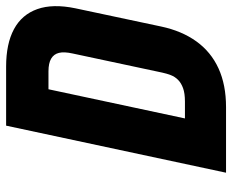

<svg xmlns="http://www.w3.org/2000/svg" viewBox="-84 -656 741 612"><g transform="rotate(-90 286.0 -350.5)"><path d="M379 -701H191L41 0H250Q321 0 373.5 -24Q426 -48 459.5 -94.5Q493 -141 507 -207L565 -480Q580 -552 562.5 -601.5Q545 -651 498.5 -676Q452 -701 379 -701ZM268 -131H214L307 -566H364Q390 -566 404.5 -557.5Q419 -549 423 -532.5Q427 -516 421 -489L360 -203Q357 -189 352 -176Q347 -163 337 -153Q327 -143 310.5 -137Q294 -131 268 -131Z"/></g></svg>

Font: Advent Pro ExtraBold
Style: Italic
Weight: 800
Italic angle: -12°
Version: Version 3.000